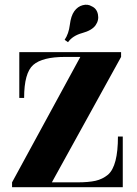

<svg xmlns="http://www.w3.org/2000/svg" viewBox="-20 -776 569 796"><path d="M469 -210H489V0H30V-20L313 -540H249Q156 -540 118 -507Q80 -474 80 -370H60V-560H482V-540L195 -20H300Q347 -20 376 -26.5Q405 -33 428 -52Q469 -88 469 -210ZM262 -601 248 -611Q265 -636 269.5 -673Q274 -710 288 -729.5Q302 -749 323 -754.5Q344 -760 360 -750Q381 -741 386 -716.5Q391 -692 376 -671Q361 -650 321 -639Q281 -628 262 -601Z"/></svg>

Font: Rozha One
Style: Regular
Weight: 400
Designer: Tim Donaldson, Indian Type Foundry
Foundry: Indian Type Foundry
Version: Version 1.300;PS 1.0;hotconv 1.0.78;makeotf.lib2.5.61930; tt